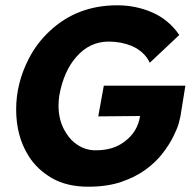

<svg xmlns="http://www.w3.org/2000/svg" viewBox="-20 -693 720 725"><path d="M313.5 12Q232 12 176 -20.5Q120 -53 88 -104Q41 -178.5 41 -280Q41 -379 89 -472Q118.5 -529.5 166.5 -574.5Q270.5 -673 422.5 -673Q493.5 -673 555.5 -645.8Q617.5 -618.5 657 -561L545.5 -456Q526.5 -497.5 478.5 -519Q437.5 -536 391 -536Q319 -536 269 -479Q221 -425.5 204 -333Q201 -313 201 -293.5Q201 -235 229.5 -191Q247 -162 274.8 -144.5Q302.5 -127 334.5 -125.5H342.5Q408 -125.5 450.5 -158.5Q499.5 -194.5 509 -255L351 -253.5L372 -369.5H680L661.5 -254.5L654.5 -225.5Q647.5 -203 632.5 -173.5Q617.5 -144 592 -111.5Q566.5 -79 528.5 -51.5Q490.5 -24 437.5 -6Q384.5 12 313.5 12Z"/></svg>

Font: Lucymar Sans
Style: Bold Italic
Weight: 700
Italic angle: -10°
Foundry: The League of Moveable Type (original font) / Main changes by Cristiano Sobral with portions from Mirco Monsees
Version: Version 2.00;August 30, 2020;FontCreator 13.0.0.2681 64-bit